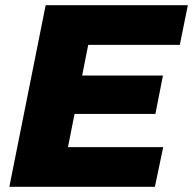

<svg xmlns="http://www.w3.org/2000/svg" viewBox="-20 -720 744 740"><path d="M283 -429H608L579 -281H254ZM242 -153H609L577 0H16L156 -700H704L673 -547H320Z"/></svg>

Font: Montserrat Thin ExtraBold
Style: Italic
Weight: 800
Italic angle: -11.3°
Version: Version 9.000